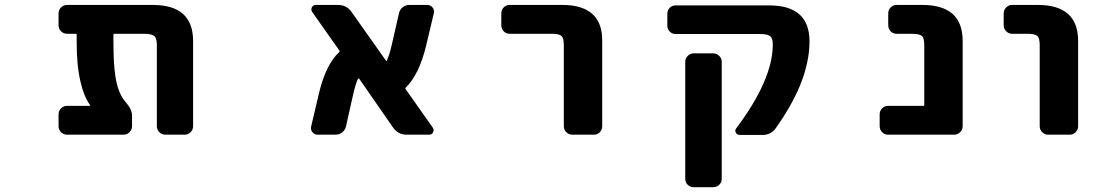

<svg xmlns="http://www.w3.org/2000/svg" viewBox="-20 -569 4540 786"><path d="M657.2 -17.6Q642.6 -17.6 632.3 -27.8Q622.1 -38.1 622.1 -52.7V-384.8Q622.1 -412.1 612.3 -420.9Q600.6 -430.7 571.3 -430.7H448.2Q444.3 -430.7 444.3 -426.8V-393.6Q444.3 -271.5 461.9 -212.9Q473.6 -174.8 493.2 -152.3Q520.5 -122.1 520.5 -95.7V-52.7Q520.5 -38.1 510.3 -27.8Q500 -17.6 485.4 -17.6H254.9Q240.2 -17.6 230 -27.8Q219.7 -38.1 219.7 -52.7V-100.6Q219.7 -115.2 230 -125.5Q240.2 -135.7 254.9 -135.7H346.7Q350.6 -135.7 348.6 -138.7Q323.2 -174.8 310.5 -230.5Q293.9 -296.9 293.9 -393.6V-426.8Q293.9 -430.7 290 -430.7H254.9Q240.2 -430.7 230 -440.9Q219.7 -451.2 219.7 -465.8V-513.7Q219.7 -528.3 230 -538.6Q240.2 -548.8 254.9 -548.8H605.5Q770.5 -548.8 770.5 -401.4V-52.7Q770.5 -38.1 760.3 -27.8Q750 -17.6 735.4 -17.6Z M1644.5 -17.6Q1610.4 -17.6 1589.8 -45.9L1450.2 -247.1Q1449.2 -248 1447.8 -248Q1446.3 -248 1445.3 -246.1Q1435.5 -226.6 1423.8 -173.8L1396.5 -51.8Q1394.5 -42 1388.2 -34.2Q1381.8 -26.4 1373 -22Q1364.3 -17.6 1354.5 -17.6H1280.3Q1267.6 -17.6 1258.8 -28.3Q1252.9 -36.1 1252.9 -44.9Q1252.9 -47.9 1253.9 -51.8L1285.2 -184.6Q1312.5 -302.7 1368.2 -355.5Q1372.1 -358.4 1369.1 -362.3L1257.8 -520.5Q1252 -529.3 1256.8 -539.1Q1261.7 -548.8 1272.5 -548.8H1364.3Q1398.4 -548.8 1418.9 -520.5L1559.6 -321.3Q1560.5 -319.3 1562 -319.3Q1563.5 -319.3 1563.5 -321.3Q1574.2 -341.8 1585.9 -394.5L1613.3 -514.6Q1616.2 -529.3 1628.4 -539.1Q1640.6 -548.8 1655.3 -548.8H1729.5Q1742.2 -548.8 1751 -538.1Q1756.8 -530.3 1756.8 -521.5Q1756.8 -518.6 1755.9 -514.6L1724.6 -382.8Q1696.3 -264.6 1641.6 -210.9Q1637.7 -208 1640.6 -204.1L1752 -45.9Q1757.8 -37.1 1752.9 -27.3Q1748 -17.6 1737.3 -17.6Z M2323.2 -17.6Q2308.6 -17.6 2298.3 -27.8Q2288.1 -38.1 2288.1 -52.7V-384.8Q2288.1 -413.1 2278.3 -421.9Q2268.6 -430.7 2239.3 -430.7H2066.4Q2051.8 -430.7 2042 -440.9Q2032.2 -451.2 2032.2 -465.8V-513.7Q2032.2 -528.3 2042 -538.6Q2051.8 -548.8 2066.4 -548.8H2282.2Q2368.2 -548.8 2409.2 -507.8Q2446.3 -470.7 2445.3 -400.4V-52.7Q2445.3 -38.1 2435.5 -27.8Q2425.8 -17.6 2411.1 -17.6Z M2819.3 197.3Q2805.7 197.3 2795.4 187.5Q2785.2 177.7 2785.2 163.1V-315.4Q2785.2 -330.1 2795.4 -340.3Q2805.7 -350.6 2819.3 -350.6H2899.4Q2914.1 -350.6 2924.3 -340.3Q2934.6 -330.1 2934.6 -315.4V163.1Q2934.6 177.7 2924.3 187.5Q2914.1 197.3 2899.4 197.3ZM3007.8 -16.6Q2997.1 -16.6 2992.2 -25.9Q2987.3 -35.2 2994.1 -43.9Q3143.6 -243.2 3143.6 -386.7Q3143.6 -411.1 3133.8 -419.9Q3123 -429.7 3093.8 -429.7H2746.1Q2731.4 -429.7 2721.7 -439.9Q2711.9 -450.2 2711.9 -463.9V-512.7Q2711.9 -527.3 2721.7 -537.1Q2731.4 -546.9 2746.1 -546.9H3128.9Q3293.9 -546.9 3293.9 -399.4Q3293.9 -314.5 3254.9 -218.8Q3220.7 -135.7 3156.2 -44.9Q3136.7 -16.6 3101.6 -16.6Z M3616.2 -17.6Q3601.6 -17.6 3591.3 -27.8Q3581.1 -38.1 3581.1 -52.7V-100.6Q3581.1 -115.2 3591.3 -125.5Q3601.6 -135.7 3616.2 -135.7H3758.8Q3763.7 -135.7 3763.7 -139.6V-384.8Q3763.7 -413.1 3753.9 -421.9Q3743.2 -430.7 3712.9 -430.7H3650.4Q3635.7 -430.7 3626 -440.9Q3616.2 -451.2 3616.2 -465.8V-513.7Q3616.2 -528.3 3626 -538.6Q3635.7 -548.8 3650.4 -548.8H3755.9Q3920.9 -548.8 3920.9 -401.4V-52.7Q3920.9 -38.1 3910.6 -27.8Q3900.4 -17.6 3885.7 -17.6Z M4271.5 -17.6Q4256.8 -17.6 4246.6 -27.8Q4236.3 -38.1 4236.3 -52.7V-384.8Q4236.3 -413.1 4226.6 -421.9Q4215.8 -430.7 4185.5 -430.7H4123Q4109.4 -430.7 4099.1 -440.9Q4088.9 -451.2 4088.9 -465.8V-513.7Q4088.9 -528.3 4099.1 -538.6Q4109.4 -548.8 4123 -548.8H4228.5Q4393.6 -548.8 4393.6 -401.4V-52.7Q4393.6 -38.1 4383.3 -27.8Q4373 -17.6 4359.4 -17.6Z"/></svg>

Font: Rounded-L Mgen+ 1m bold
Style: Bold
Weight: 700
Designer: [Source Han Sans]
Ryoko NISHIZUKA  (kana & ideographs); Paul D. Hunt (Latin, Greek & Cyrillic); Wenlong ZHANG  (bopomofo
Version: Version 1.059.20150602